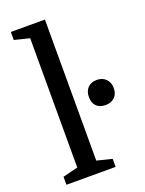

<svg xmlns="http://www.w3.org/2000/svg" viewBox="-147 -851 694 921"><g transform="rotate(-20 200.0 -390.0)"><path d="M105 -60V-720L28 -739V-780H202V-60L279 -41V0H28V-41ZM273 -358Q273 -388 290 -405.5Q307 -423 336 -423Q365 -423 382.5 -405Q400 -387 400 -358Q400 -329 382.5 -312Q365 -295 336 -295Q306 -295 289.5 -311.5Q273 -328 273 -358Z"/></g></svg>

Font: Domine
Style: Regular
Weight: 400
Designer: Pablo Impallari, Rodrigo Fuenzalida, Brenda Gallo
Foundry: Pablo Impallari, Rodrigo Fuenzalida, Brenda Gallo
Version: Version 2.000;September 19, 2022;FontCreator 14.0.0.2877 64-